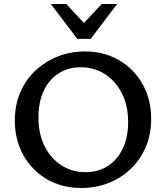

<svg xmlns="http://www.w3.org/2000/svg" viewBox="-20 -927 828 959"><path d="M387 12Q290 12 215 -31.5Q140 -75 97 -151.5Q54 -228 54 -325Q54 -403 81.5 -466.5Q109 -530 157.5 -575Q206 -620 269 -645Q332 -670 404 -670Q500 -670 574.5 -626.5Q649 -583 692 -507Q735 -431 735 -333Q735 -255 707.5 -191.5Q680 -128 632 -82.5Q584 -37 521 -12.5Q458 12 387 12ZM406 -67Q471 -67 519 -98Q567 -129 593.5 -185.5Q620 -242 620 -317Q620 -401 588 -462.5Q556 -524 503 -557.5Q450 -591 383 -591Q321 -591 273 -560.5Q225 -530 198.5 -473.5Q172 -417 172 -341Q172 -257 203.5 -195.5Q235 -134 288 -100.5Q341 -67 406 -67ZM366 -733 384 -796 488 -907H565L433 -733ZM366 -733 234 -907H311L416 -794L433 -733Z"/></svg>

Font: Ysabeau Office SemiBold
Style: Regular
Weight: 600
Designer: Christian Thalmann (Catharsis Fonts)
Version: Version 2.001;gftools[0.9.30]; featfreeze: tnum,lnum,ss02